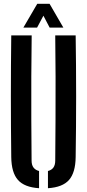

<svg xmlns="http://www.w3.org/2000/svg" viewBox="-20 -987 460 1015"><path d="M39.5 -157Q37.5 -317 37.5 -478.8Q37.5 -640.5 39.5 -800H147.5Q146 -693.5 145.5 -581.2Q145 -469 145.5 -356.8Q146 -244.5 147 -138Q147 -115 157 -101.5Q167 -88 186.5 -83V8Q109 3 74.8 -35.8Q40.5 -74.5 39.5 -157ZM233.5 8V-83Q253 -88 262.5 -101.5Q272 -115 272 -138Q273 -244.5 273.5 -356.8Q274 -469 273.8 -581.2Q273.5 -693.5 272 -800H380Q382.5 -640.5 382.5 -478.8Q382.5 -317 380 -157Q379 -74.5 345 -35.8Q311 3 233.5 8ZM103.5 -841 177 -967H242L315 -841H242.5L209.5 -904L176 -841Z"/></svg>

Font: Big Shoulders Stencil Display Thin
Style: Bold
Weight: 700
Version: Version 2.001